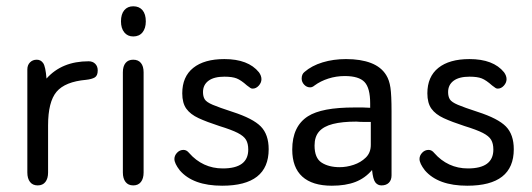

<svg xmlns="http://www.w3.org/2000/svg" viewBox="-20 -581 1692 611"><path d="M128 -331Q125 -369 117.5 -380Q110 -391 97 -391Q84 -391 75.5 -382.5Q67 -374 67 -360V-32Q67 -13 75.5 -2Q84 9 100 9Q116 9 124.5 -2Q133 -13 133 -32V-182Q133 -257 160 -289Q187 -321 254 -327Q272 -329 281.5 -334.5Q291 -340 291 -357Q291 -370 283 -378Q275 -386 262 -386Q177 -386 128 -331Z M404 -561Q386 -561 375.5 -548.5Q365 -536 365 -513Q365 -491 375.5 -478Q386 -465 404 -465Q423 -465 433.5 -478Q444 -491 444 -513Q444 -536 433.5 -548.5Q423 -561 404 -561ZM371 -32Q371 -13 379.5 -2Q388 9 404 9Q420 9 428.5 -2Q437 -13 437 -32V-351Q437 -370 428.5 -380.5Q420 -391 404 -391Q388 -391 379.5 -380.5Q371 -370 371 -351Z M687 10Q835 10 835 -106Q835 -153 810 -178.5Q785 -204 720 -225Q677 -239 657 -247.5Q637 -256 631.5 -265Q626 -274 626 -288Q626 -311 643.5 -324Q661 -337 694 -337Q719 -337 733 -331.5Q747 -326 766 -309Q774 -303 777 -301Q780 -299 784 -299Q795 -299 803.5 -308.5Q812 -318 812 -329Q812 -340 804 -351Q770 -393 694 -393Q630 -393 595 -365Q560 -337 560 -284Q560 -253 573 -235Q586 -217 612 -205Q638 -193 678 -180Q717 -168 736.5 -158Q756 -148 763 -136Q770 -124 770 -105Q770 -45 689 -45Q657 -45 630 -57.5Q603 -70 582 -94Q578 -99 573.5 -101.5Q569 -104 564 -104Q552 -104 543.5 -95Q535 -86 535 -75Q535 -61 552 -39Q594 10 687 10Z M1158 -238Q1143 -239 1134.5 -239Q1126 -239 1120.5 -239Q1115 -239 1109 -239Q1055 -239 1018.5 -232Q982 -225 960 -211Q910 -179 910 -105Q910 -48 942 -19Q974 10 1036 10Q1080 10 1111 -2Q1142 -14 1164 -40Q1167 -10 1174.5 -0.5Q1182 9 1194 9Q1209 9 1217.5 0.5Q1226 -8 1226 -23V-226Q1226 -278 1222.5 -302Q1219 -326 1209 -342Q1193 -368 1160.5 -380.5Q1128 -393 1081 -393Q1041 -393 1006.5 -382.5Q972 -372 949 -352Q940 -345 940 -331Q940 -320 948 -311.5Q956 -303 967 -303Q974 -303 981 -309Q1000 -323 1025 -331Q1050 -339 1077 -339Q1122 -339 1140 -320Q1158 -301 1158 -252ZM1160 -193V-120Q1160 -95 1144 -79.5Q1128 -64 1105.5 -56.5Q1083 -49 1061 -49Q1026 -49 1003.5 -63.5Q981 -78 981 -118Q981 -146 995.5 -162.5Q1010 -179 1039.5 -186.5Q1069 -194 1114 -194Q1125 -193 1137 -193Q1149 -193 1160 -193Z M1467 10Q1615 10 1615 -106Q1615 -153 1590 -178.5Q1565 -204 1500 -225Q1457 -239 1437 -247.5Q1417 -256 1411.5 -265Q1406 -274 1406 -288Q1406 -311 1423.5 -324Q1441 -337 1474 -337Q1499 -337 1513 -331.5Q1527 -326 1546 -309Q1554 -303 1557 -301Q1560 -299 1564 -299Q1575 -299 1583.5 -308.5Q1592 -318 1592 -329Q1592 -340 1584 -351Q1550 -393 1474 -393Q1410 -393 1375 -365Q1340 -337 1340 -284Q1340 -253 1353 -235Q1366 -217 1392 -205Q1418 -193 1458 -180Q1497 -168 1516.5 -158Q1536 -148 1543 -136Q1550 -124 1550 -105Q1550 -45 1469 -45Q1437 -45 1410 -57.5Q1383 -70 1362 -94Q1358 -99 1353.5 -101.5Q1349 -104 1344 -104Q1332 -104 1323.5 -95Q1315 -86 1315 -75Q1315 -61 1332 -39Q1374 10 1467 10Z"/></svg>

Font: Beiruti
Style: Regular
Weight: 400
Designer: Arlette Boutros
Foundry: Boutros
Version: Version 1.41